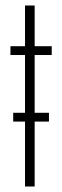

<svg xmlns="http://www.w3.org/2000/svg" viewBox="-20 -678 225 698"><path d="M168 -478H106V-268H158V-236H106V0H71V-236H28V-268H71V-478H18V-510H71V-658H106V-510H168Z"/></svg>

Font: Saira Ultra Condensed Thin
Style: Regular
Weight: 100
Width: 1
Designer: Hector Gatti with collaboration of the Omnibus-Type team
Foundry: Omnibus-Type
Version: Version 1.001; ttfautohint (v1.8)